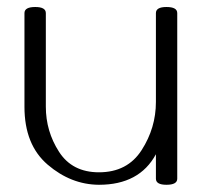

<svg xmlns="http://www.w3.org/2000/svg" viewBox="-20 -508 567 540"><path d="M79.1 -488.3Q108.9 -488.3 108.9 -471.2V-208Q108.9 -138.7 146 -81.1Q183.1 -23.4 258.3 -23.4Q338.4 -23.4 378.4 -85.9Q418.5 -148.4 418.5 -221.2V-471.2Q418.5 -488.3 448.2 -488.3Q478.5 -488.3 478.5 -471.2V-5.4Q478.5 11.7 448.2 11.7Q418.5 11.7 418.5 -5.4V-74.2Q372.1 11.7 258.3 11.7Q179.7 11.2 114.3 -44.7Q48.8 -100.6 48.8 -207.5V-471.2Q48.8 -488.3 79.1 -488.3Z"/></svg>

Font: Gayathri Thin
Style: Regular
Weight: 100
Designer: Binoy Dominic <binoy.domenic@gmail.com>
Foundry: SMC
Version: Version 1.000